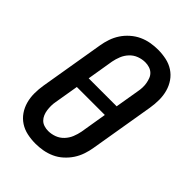

<svg xmlns="http://www.w3.org/2000/svg" viewBox="-221 -838 941 941"><g transform="rotate(45 250.0 -367.5)"><path d="M205 8Q175 8 147 2Q119 -4 96 -19Q73 -34 57.5 -56.5Q42 -79 34.5 -106Q27 -133 27 -162.5Q27 -192 32 -222L88 -556Q92 -581 100.5 -606Q109 -631 123.5 -653Q138 -675 159 -693.5Q180 -712 204 -723Q228 -734 253.5 -738.5Q279 -743 304 -743Q334 -743 362 -737Q390 -731 413 -716Q436 -701 451.5 -678.5Q467 -656 474.5 -629Q482 -602 482 -572.5Q482 -543 477 -513L421 -179Q417 -154 408.5 -129Q400 -104 385.5 -82Q371 -60 350.5 -41.5Q330 -23 305.5 -12Q281 -1 255.5 3.5Q230 8 205 8ZM163 -403H357L378 -528Q381 -543 381.5 -558Q382 -573 379.5 -587Q377 -601 372 -614Q367 -627 357 -636.5Q347 -646 333 -650.5Q319 -655 304 -655Q282 -655 260.5 -647Q239 -639 223 -622Q207 -605 198.5 -584Q190 -563 186 -542ZM205 -80Q227 -80 248.5 -88Q270 -96 286 -113Q302 -130 310.5 -151Q319 -172 323 -193L346 -332H152L131 -207Q128 -192 128 -177Q128 -162 130 -148Q132 -134 137.5 -121Q143 -108 152.5 -98.5Q162 -89 176 -84.5Q190 -80 205 -80Z"/></g></svg>

Font: Iosevka Term Curly Semibold
Style: Italic
Weight: 600
Italic angle: -9°
Designer: Belleve Invis
Foundry: Belleve Invis
Version: Version 32.3.0